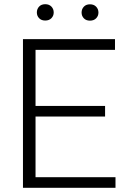

<svg xmlns="http://www.w3.org/2000/svg" viewBox="-20 -898 609 918"><path d="M89.8 0ZM482.4 -340.8H149.9V-50.8H532.2V0H89.8V-710.9H529.8V-659.7H149.9V-391.6H482.4ZM156.2 -838.4Q156.2 -855 167 -866.5Q177.7 -877.9 196.3 -877.9Q214.8 -877.9 225.8 -866.5Q236.8 -855 236.8 -838.4Q236.8 -822.3 225.8 -811Q214.8 -799.8 196.3 -799.8Q177.7 -799.8 167 -811Q156.2 -822.3 156.2 -838.4ZM370.1 -837.9Q370.1 -854.5 380.9 -866Q391.6 -877.4 410.2 -877.4Q428.7 -877.4 439.7 -866Q450.7 -854.5 450.7 -837.9Q450.7 -821.8 439.7 -810.5Q428.7 -799.3 410.2 -799.3Q391.6 -799.3 380.9 -810.5Q370.1 -821.8 370.1 -837.9Z"/></svg>

Font: Roboto Light
Style: Regular
Weight: 300
Designer: Google
Version: Version 2.134; 2016; ttfautohint (v1.6)